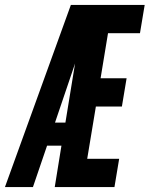

<svg xmlns="http://www.w3.org/2000/svg" viewBox="-55 -755 604 775"><path d="M-35 0 231 -735H529L510 -621H381L351 -439H456L437 -325H332L297 -114H426L407 0H166L193 -167H135L78 0ZM167 -260H209L248 -499Q247 -497 246.5 -494.5Q246 -492 245 -490Z"/></svg>

Font: Iosevka SS04 Heavy
Style: Italic
Weight: 900
Italic angle: -9°
Monospace: yes
Designer: Belleve Invis
Foundry: Belleve Invis
Version: Version 19.0.0; ttfautohint (v1.8.4)